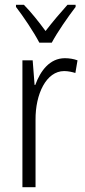

<svg xmlns="http://www.w3.org/2000/svg" viewBox="-20 -785 356 805"><path d="M145 -606H197C221 -651 265 -714 297 -756V-765H263C229 -727 202 -695 171 -655C143 -693 109 -736 80 -765H47V-756C77 -717 121 -652 145 -606ZM252 -541C188 -541 149 -487 128 -429H125L117 -532H74V0H129V-282C128 -391 174 -487 249 -487C266 -487 283 -483 296 -479L305 -532C289 -538 270 -541 252 -541Z"/></svg>

Font: Noto Sans Malayalam Condensed Light
Style: Regular
Weight: 300
Width: 3
Designer: Jelle Bosma - Monotype Design Team
Foundry: Monotype Imaging Inc.
Version: Version 2.104